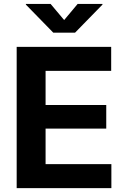

<svg xmlns="http://www.w3.org/2000/svg" viewBox="-20 -969 647 989"><path d="M65.9 -727.5H552.7V-604H214.8V-428.2H527.3V-306.6H214.8V-123.5H553.7V0H65.9ZM310.5 -865.7 379.9 -948.7H507.8V-945.3L366.7 -800.8H254.4L113.3 -945.3V-948.7H240.7Z"/></svg>

Font: Inter RS Variable
Style: Regular
Weight: 400
Designer: Rasmus Andersson (customised by Maria Ramos and Noel Pretorius)
Foundry: rsms
Version: Version 3.001;Glyphs 3.2.3 (3260)